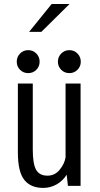

<svg xmlns="http://www.w3.org/2000/svg" viewBox="-20 -910 490 940"><path d="M122.5 -754 233 -890.5H320.5L182.5 -754ZM157.8 -568.2Q141.5 -552 118 -552Q94.5 -552 78.2 -568.2Q62 -584.5 62 -608Q62 -631.5 78.2 -648Q94.5 -664.5 118 -664.5Q141.5 -664.5 157.8 -648Q174 -631.5 174 -608Q174 -584.5 157.8 -568.2ZM359.2 -568.2Q343 -552 319.5 -552Q296 -552 279.8 -568.2Q263.5 -584.5 263.5 -608Q263.5 -631.5 279.8 -648Q296 -664.5 319.5 -664.5Q343 -664.5 359.2 -648Q375.5 -631.5 375.5 -608Q375.5 -584.5 359.2 -568.2ZM191.5 10Q130 10 98.8 -29.5Q67.5 -69 67.5 -164.5V-501H140.5V-177Q140.5 -107.5 156.8 -78.8Q173 -50 212.5 -50Q248.5 -50 272.2 -79Q296 -108 301 -140V-501H374.5V0H312.5L306.5 -54.5Q287 -24 256.8 -7Q226.5 10 191.5 10Z"/></svg>

Font: League Mono Condensed Light
Style: Regular
Weight: 300
Width: 1
Designer: Tyler Finck
Foundry: The League of Moveable Type / Tyler Finck
Version: Version 2.210